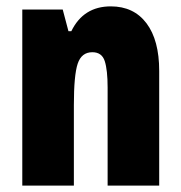

<svg xmlns="http://www.w3.org/2000/svg" viewBox="-20 -583 569 603"><path d="M328 -563Q400 -563 440 -510Q480 -457 480 -360V0H318V-308Q318 -363 309 -391Q300 -419 270 -419Q236 -419 224 -383Q212 -347 212 -253V0H50V-553H177L195 -485H204Q242 -563 328 -563Z"/></svg>

Font: Noto Sans Gurmukhi ExtraCondensed Black
Style: Regular
Weight: 900
Width: 2
Designer: Jelle Bosma - Monotype Design Team
Foundry: Monotype Imaging Inc.
Version: Version 2.004; ttfautohint (v1.8.4.7-5d5b)